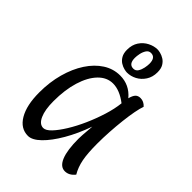

<svg xmlns="http://www.w3.org/2000/svg" viewBox="-277 -1100 1241 1241"><g transform="rotate(45 343.5 -480.0)"><path d="M215 14Q147 14 107.5 -53Q68 -120 68 -237Q68 -331 90.5 -412.5Q113 -494 153 -555Q193 -616 246 -650Q299 -684 361 -684Q446 -684 502 -617Q510 -648 522.5 -661Q535 -674 557 -674Q588 -674 611 -648Q602 -624 594 -581.5Q586 -539 580 -486.5Q574 -434 570.5 -377.5Q567 -321 567 -269Q567 -179 577.5 -125.5Q588 -72 613 -30Q584 7 545 7Q503 7 481 -47Q459 -101 459 -204Q459 -219 460.5 -240.5Q462 -262 464 -284.5Q466 -307 467 -323Q433 -227 388.5 -150.5Q344 -74 298.5 -30Q253 14 215 14ZM249 -92Q272 -92 301 -122.5Q330 -153 361.5 -204Q393 -255 420.5 -317Q448 -379 468 -443Q488 -507 494 -563Q426 -615 365 -615Q309 -615 265.5 -570Q222 -525 197.5 -445.5Q173 -366 173 -262Q173 -183 193.5 -137.5Q214 -92 249 -92ZM378 -728Q369 -728 352 -732Q335 -736 317 -747Q299 -758 286.5 -779Q274 -800 274 -833Q274 -878 295 -909.5Q316 -941 348.5 -957.5Q381 -974 414 -974Q422 -974 439 -970Q456 -966 474 -955Q492 -944 504.5 -923.5Q517 -903 517 -869Q517 -825 496 -793Q475 -761 443.5 -744.5Q412 -728 378 -728ZM389 -775Q410 -775 421 -792.5Q432 -810 436.5 -832.5Q441 -855 441 -871Q441 -928 399 -928Q379 -928 367.5 -910.5Q356 -893 351.5 -870.5Q347 -848 347 -832Q347 -775 389 -775Z"/></g></svg>

Font: Paprika
Style: Regular
Weight: 400
Designer: Eduardo Rodriguez Tunni
Foundry: Eduardo Rodriguez Tunni
Version: Version 1.010; ttfautohint (v1.8.3)